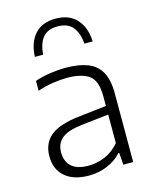

<svg xmlns="http://www.w3.org/2000/svg" viewBox="-120 -883 777 972"><g transform="rotate(-15 268.0 -397.0)"><path d="M225 8.5Q145 8.5 100.2 -30.2Q55.5 -69 55.5 -137Q55.5 -205.5 102.2 -243.8Q149 -282 253.5 -293.5L398 -310V-362.5Q398 -443.5 358.8 -471Q319.5 -498.5 245 -498.5Q211.5 -498.5 170.8 -492.5Q130 -486.5 89 -472.5V-524Q124 -536.5 167.5 -543Q211 -549.5 250 -549.5Q317.5 -549.5 363.8 -532.2Q410 -515 434 -473.8Q458 -432.5 458 -360.5V0H406.5L401.5 -63H397Q368 -30 322.5 -10.8Q277 8.5 225 8.5ZM118 -141.5Q118 -93.5 147.2 -67Q176.5 -40.5 236.5 -40.5Q280 -40.5 322.2 -58.2Q364.5 -76 398 -115V-265L256 -249Q181.5 -240.5 149.8 -214.2Q118 -188 118 -141.5ZM115 -643Q118 -717 156 -760Q194 -803 265.5 -803Q337 -803 376 -759.8Q415 -716.5 418 -643H374.5Q370.5 -699 344.5 -730.8Q318.5 -762.5 265.5 -762.5Q212.5 -762.5 187.2 -730.8Q162 -699 158.5 -643Z"/></g></svg>

Font: Encode Sans SmExp Lt
Style: Regular
Weight: 300
Width: 6
Designer: Multiple Designers
Foundry: Impallari Type
Version: Version 3.002; ttfautohint (v1.8.3) -l 8 -r 50 -G 200 -x 14 